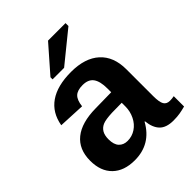

<svg xmlns="http://www.w3.org/2000/svg" viewBox="-209 -850 977 977"><g transform="rotate(-45 279.5 -361.5)"><path d="M188 9.8Q111.3 9.8 68.4 -32Q25.4 -73.7 25.4 -149.4Q25.4 -231.4 78.9 -274.4Q132.3 -317.4 233.9 -318.4L347.7 -320.3V-347.2Q347.7 -398.9 329.6 -424.1Q311.5 -449.2 270.5 -449.2Q232.4 -449.2 214.6 -431.9Q196.8 -414.6 192.4 -374.5L49.3 -381.3Q62.5 -458.5 119.9 -498.3Q177.2 -538.1 276.4 -538.1Q376.5 -538.1 430.7 -488.8Q484.9 -439.5 484.9 -348.6V-156.2Q484.9 -111.8 494.9 -95Q504.9 -78.1 528.3 -78.1Q543.9 -78.1 558.6 -81.1V-6.8Q546.4 -3.9 536.6 -1.5Q526.9 1 517.1 2.4Q507.3 3.9 496.3 4.9Q485.4 5.9 470.7 5.9Q418.9 5.9 394.3 -19.5Q369.6 -44.9 364.7 -94.2H361.8Q304.2 9.8 188 9.8ZM347.7 -244.6 277.3 -243.7Q229.5 -241.7 209.5 -233.2Q189.5 -224.6 179 -207Q168.5 -189.5 168.5 -160.2Q168.5 -122.6 185.8 -104.2Q203.1 -85.9 231.9 -85.9Q264.2 -85.9 290.8 -103.5Q317.4 -121.1 332.5 -152.1Q347.7 -183.1 347.7 -217.8ZM183.1 -577.6V-592.8L306.2 -733.4H432.1V-712.4L266.1 -577.6Z"/></g></svg>

Font: TypoPRO Liberation Sans
Style: Bold
Weight: 700
Designer: Steve Matteson
Foundry: Ascender Corporation
Version: Version 2.00.1